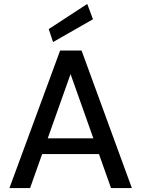

<svg xmlns="http://www.w3.org/2000/svg" viewBox="-20 -957 719 977"><path d="M28 0 286 -700H395L651 0H545L339 -580L133 0ZM145 -173 172 -253H502L529 -173ZM250 -743 228 -809 424 -937 453 -859Z"/></svg>

Font: DM Sans 12pt Medium
Style: Regular
Weight: 500
Version: Version 4.004;gftools[0.9.30]